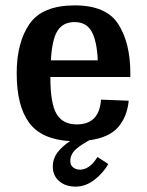

<svg xmlns="http://www.w3.org/2000/svg" viewBox="-20 -512 546 713"><path d="M464 -226H167Q167 -128 190 -89Q213 -50 265 -50Q349 -50 355 -142L458 -138Q452 -78 418.5 -39.5Q385 -1 311 9L286 24Q260 41 250.5 55Q241 69 241 86Q241 101 251.5 109.5Q262 118 277 118Q313 118 342 71L382 97Q364 130 331 155.5Q298 181 261 181Q223 181 199.5 160.5Q176 140 176 106Q176 78 192.5 55.5Q209 33 240 12Q134 6 88 -56.5Q42 -119 42 -240Q42 -354 89.5 -423Q137 -492 258 -492Q375 -492 419.5 -422Q464 -352 464 -240ZM169 -288H343Q340 -359 320.5 -394.5Q301 -430 257 -430Q214 -430 193.5 -397.5Q173 -365 169 -288Z"/></svg>

Font: Arya
Style: Bold
Weight: 700
Designer: Eduardo Rodriguez Tunni, Modular Infotech
Foundry: Eduardo Rodriguez Tunni, Modular Infotech
Version: Version 1.002